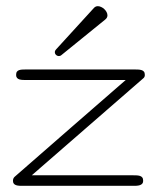

<svg xmlns="http://www.w3.org/2000/svg" viewBox="-20 -602 514 622"><path d="M57.1 0Q49.8 0 43.5 -0.2Q37.1 -0.5 32.5 -2Q27.8 -3.4 24.9 -6.8Q22 -10.3 22 -16.1Q22 -23.9 26.9 -28.8L207 -186Q296.9 -263.7 387.2 -342.8H67.9Q60.5 -342.8 54.2 -343Q47.9 -343.3 43 -344.7Q38.1 -346.2 35.2 -349.6Q32.2 -353 32.2 -358.9Q32.2 -366.2 34.9 -369.9Q37.6 -373.5 42.5 -375Q47.4 -376.5 53.5 -376.7Q59.6 -377 66.9 -377H413.1Q420.4 -377 426.8 -376.7Q433.1 -376.5 438.2 -375Q443.4 -373.5 446.3 -369.9Q449.2 -366.2 449.2 -358.9Q449.2 -351.6 442.9 -347.2L83 -34.2H408.2Q415.5 -34.2 421.9 -33.9Q428.2 -33.7 433.1 -32.2Q438 -30.8 440.9 -27.1Q443.8 -23.4 443.8 -16.1Q443.8 -10.3 440.7 -6.8Q437.5 -3.4 432.6 -2Q427.7 -0.5 421.6 -0.2Q415.5 0 409.2 0ZM284.7 -576.7Q290 -582 296.9 -582Q302.2 -582 307.9 -579.3Q313.5 -576.7 317.9 -572.5Q322.3 -568.4 325.2 -563Q328.1 -557.6 328.1 -552.2Q328.1 -544.4 320.8 -538.6L178.2 -422.9Q175.3 -420.4 170.9 -420.4Q165.5 -420.4 161.6 -424.1Q157.7 -427.7 157.7 -433.1Q157.7 -438 161.6 -441.9Z"/></svg>

Font: Gruppo
Style: Regular
Weight: 400
Foundry: Vernon Adams
Version: Version 1.000